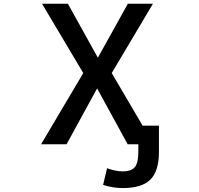

<svg xmlns="http://www.w3.org/2000/svg" viewBox="-20 -751 1040 1001"><path d="M808.6 -95.7V42Q808.6 140.6 764.2 185.1Q719.7 229.5 620.1 229.5Q568.4 229.5 517.6 212.9L538.1 126Q580.1 141.6 618.2 142.6Q665 142.6 683.1 120.1Q701.2 97.7 701.2 42V1H666H645.5L486.3 -290L327.1 1H194.3L414.1 -370.1L199.2 -731.4H334L490.2 -450.2L646.5 -731.4H777.3L562.5 -370.1L723.6 -95.7Z"/></svg>

Font: GenEi Gothic M SemiBold
Style: Regular
Weight: 500
Designer: o_tamon (Modified); [Source Han Sans]
Ryoko NISHIZUKA  (kana & ideographs); Paul D. Hunt (Latin, Greek & Cyrillic); Wenl
Version: Version 1.1a;Original Version 1.004